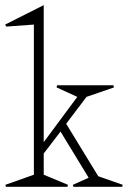

<svg xmlns="http://www.w3.org/2000/svg" viewBox="-33 -723 511 743"><path d="M-8.8 -620.1 -13.2 -627.9 136.2 -703.1V-172.9L266.1 -348.1L186 -384.8L188 -393.1H405.8L408.2 -384.8L301.8 -348.1L223.1 -244.1L347.2 -41L441.9 -7.8L439.9 0H251L249 -7.8L310.1 -35.2L201.2 -213.9L136.2 -128.9V-46.9L230 -7.8L228 0H-9.8L-12.2 -7.8L98.1 -46.9V-627.9Z"/></svg>

Font: Halibut Cnd Thin
Style: Regular
Weight: 250
Width: 3
Designer: Matteo Maggi
Foundry: Collletttivo
Version: Version 3.080 | FøM Fix